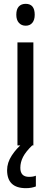

<svg xmlns="http://www.w3.org/2000/svg" viewBox="-20 -758 265 1001"><path d="M114 -738Q161 -738 161 -681Q161 -654 148.5 -639Q136 -624 114 -624Q92 -624 78.5 -639Q65 -654 65 -681Q65 -710 78 -724Q91 -738 114 -738ZM154 -537V0H71V-537ZM86 117Q86 164 131 164Q143 164 151.5 162.5Q160 161 167 158V214Q157 218 144 220.5Q131 223 115 223Q17 223 17 129Q17 90 41.5 52.5Q66 15 101 -13L148 0Q114 33 100 60.5Q86 88 86 117Z"/></svg>

Font: Noto Sans Gurmukhi Condensed
Style: Regular
Weight: 400
Width: 3
Designer: Jelle Bosma - Monotype Design Team
Foundry: Monotype Imaging Inc.
Version: Version 2.004; ttfautohint (v1.8.4.7-5d5b)